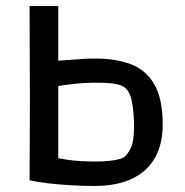

<svg xmlns="http://www.w3.org/2000/svg" viewBox="-20 -603 612 636"><path d="M292 13Q252 13 212 10.5Q172 8 137.5 4Q103 0 78 -6L79 -265L78 -583H173V-402Q189 -403 209 -404.5Q229 -406 250.5 -407.5Q272 -409 289 -409Q360 -410 411.5 -391Q463 -372 491 -324Q519 -276 519 -190Q519 -127 494 -81.5Q469 -36 418.5 -11.5Q368 13 292 13ZM295 -68Q330 -68 356 -72Q382 -76 392 -83Q403 -92 413.5 -113Q424 -134 424 -183Q424 -223 418.5 -258.5Q413 -294 397 -310Q385 -321 362 -325Q339 -329 300 -329Q259 -329 224.5 -325Q190 -321 173 -318V-79Q183 -77 202 -74Q221 -71 245 -69.5Q269 -68 295 -68Z"/></svg>

Font: Ruda Medium
Style: Regular
Weight: 500
Version: Version 2.001